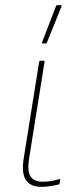

<svg xmlns="http://www.w3.org/2000/svg" viewBox="-20 -715 308 746"><path d="M140 11Q99 11 81 -15Q63 -41 72 -99L132 -474Q133 -479 137 -479H148Q154 -479 153 -474L93 -99Q85 -49 99 -29Q113 -9 145 -9Q160 -9 175 -11Q190 -13 210 -19Q215 -20 214 -14L212 -4Q211 1 207 2Q191 6 174 8.5Q157 11 140 11ZM146 -546Q144 -546 143.5 -547.5Q143 -549 144 -552L198 -692Q199 -694 200.5 -694.5Q202 -695 204 -695H216Q218 -695 219 -693.5Q220 -692 219 -690L162 -549Q161 -546 155 -546Z"/></svg>

Font: Sofia Sans Semi Condensed Thin
Style: Italic
Weight: 250
Italic angle: -9°
Version: Version 4.100